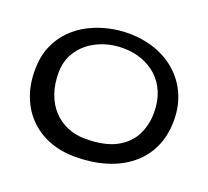

<svg xmlns="http://www.w3.org/2000/svg" viewBox="-113 -735 1004 926"><g transform="rotate(20 389.0 -272.0)"><path d="M356.5 51.5Q284.5 51.5 225 28.5Q165.5 5.5 122.5 -37.5Q79.5 -80.5 56 -140.8Q32.5 -201 32.5 -275Q32.5 -344 54.5 -396.8Q76.5 -449.5 114 -487.5Q151.5 -525.5 198.5 -549.5Q245.5 -573.5 296.8 -585Q348 -596.5 396.5 -596.5Q473 -596.5 536.8 -573.8Q600.5 -551 647.5 -508.5Q694.5 -466 720.2 -407.2Q746 -348.5 746 -276.5Q746 -197 717.2 -135.8Q688.5 -74.5 636 -32.8Q583.5 9 512.5 30.2Q441.5 51.5 356.5 51.5ZM373 -47Q471.5 -47 530.8 -78.5Q590 -110 616.5 -162.8Q643 -215.5 643 -278.5Q643 -337 624 -382.2Q605 -427.5 571 -458.2Q537 -489 492.5 -504.8Q448 -520.5 397 -520.5Q346.5 -520.5 301 -505.5Q255.5 -490.5 220.2 -462.2Q185 -434 164.5 -393.8Q144 -353.5 144 -303.5Q144 -243.5 161 -196Q178 -148.5 208.8 -115.5Q239.5 -82.5 281.5 -64.8Q323.5 -47 373 -47Z"/></g></svg>

Font: Gluten Light
Style: Regular
Weight: 300
Designer: Tyler Finck
Foundry: Etcetera Type Company
Version: Version 1.300